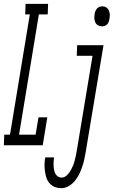

<svg xmlns="http://www.w3.org/2000/svg" viewBox="-54 -755 591 998"><path d="M-34 0 -32 -55H-2L101 -680H77L79 -735H196L194 -680H148L45 -55H131L146 -145H192L168 0ZM475 -618Q464 -618 454.5 -624Q445 -630 441 -639.5Q437 -649 436.5 -660Q436 -671 438 -683Q439 -690 442 -697.5Q445 -705 450.5 -711Q456 -717 463.5 -719.5Q471 -722 479 -722Q490 -722 499 -716Q508 -710 512 -700.5Q516 -691 516.5 -680Q517 -669 515 -657Q514 -650 511.5 -642.5Q509 -635 503.5 -629Q498 -623 490 -620.5Q482 -618 475 -618ZM264 223Q246 223 230 216.5Q214 210 203 197Q192 184 187 168Q182 152 179.5 134.5Q177 117 177.5 99Q178 81 181 63H227Q225 74 224.5 85Q224 96 224.5 106.5Q225 117 227 127.5Q229 138 233.5 147Q238 156 246.5 162Q255 168 266 168Q280 168 291.5 158Q303 148 310.5 135.5Q318 123 324 109.5Q330 96 333.5 82.5Q337 69 340 55.5Q343 42 345 29L427 -465H345L347 -520H484L391 38Q388 57 383.5 76.5Q379 96 372.5 114.5Q366 133 357 151.5Q348 170 334 186.5Q320 203 302 213Q284 223 264 223Z"/></svg>

Font: Iosevka Curly Slab Light
Style: Italic
Weight: 300
Italic angle: -9°
Monospace: yes
Designer: Belleve Invis
Foundry: Belleve Invis
Version: Version 22.1.2; ttfautohint (v1.8.4)